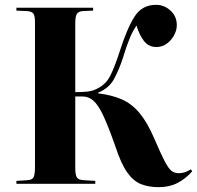

<svg xmlns="http://www.w3.org/2000/svg" viewBox="-20 -762 817 796"><path d="M638 14Q597 14 565 1.5Q533 -11 507.5 -47Q482 -83 459 -153Q430 -236 409 -281Q388 -326 368 -344Q348 -362 322 -362H292V-66Q292 -36 299 -26Q306 -16 327 -15L375 -12V0H48V-12L94 -15Q113 -16 119 -27Q125 -38 125 -69V-671Q125 -696 118.5 -705.5Q112 -715 91 -716L48 -718V-730H366V-718L323 -716Q305 -715 298.5 -704Q292 -693 292 -666V-380Q323 -380 344 -382.5Q365 -385 384 -395Q420 -413 438 -449.5Q456 -486 477 -551Q507 -645 538 -693.5Q569 -742 627 -742Q661 -742 687 -718Q713 -694 713 -658Q713 -636 701 -614.5Q689 -593 670 -580Q651 -567 629 -567Q596 -567 576.5 -592.5Q557 -618 546 -656Q531 -635 518 -604Q505 -573 489 -520Q474 -474 453 -435Q432 -396 387 -378V-375Q444 -368 485 -350Q526 -332 558 -294Q590 -256 619 -189Q646 -126 662 -95Q678 -64 690.5 -54Q703 -44 722 -44Q747 -44 771 -60L777 -52Q750 -21 716 -3.5Q682 14 638 14Z"/></svg>

Font: Literata 72pt
Style: Bold
Weight: 700
Designer: Latin by Veronika Burian and Jose Scaglione. Greek by Irene Vlachou. Cyrillic by Vera Evstafieva.
Foundry: TypeTogether
Version: Version 3.002